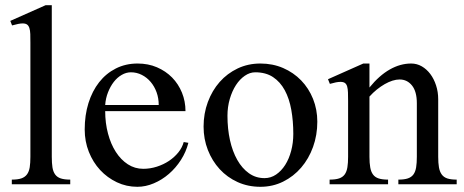

<svg xmlns="http://www.w3.org/2000/svg" viewBox="-20 -716 1803 746"><path d="M181.2 -106.9Q181.2 -82.5 183.8 -65.7Q186.5 -48.8 194.3 -38.1Q202.1 -27.3 216.3 -22.7Q230.5 -18.1 252.9 -18.1V0H25.9V-18.1Q48.8 -18.1 63 -22.9Q77.1 -27.8 85 -38.6Q92.8 -49.3 95.5 -66.2Q98.1 -83 98.1 -106.9V-549.8Q98.1 -569.3 97.7 -583.5Q97.2 -597.7 94.2 -606.9Q91.3 -616.2 85.2 -620.6Q79.1 -625 67.9 -625Q60.5 -625 50.5 -623Q40.5 -621.1 26.9 -617.2L20 -634.8L157.2 -695.8H181.2Z M513.7 9.8Q471.2 9.8 434.1 -7.8Q397 -25.4 369.1 -55.4Q341.3 -85.4 325.2 -126Q309.1 -166.5 309.1 -212.9Q309.1 -268.6 323.7 -315.4Q338.4 -362.3 365.2 -396.5Q392.1 -430.7 430.2 -450Q468.3 -469.2 514.6 -469.2Q555.7 -469.2 589.8 -454.6Q624 -439.9 648.7 -414.8Q673.3 -389.6 687 -356Q700.7 -322.3 700.7 -284.2H388.7Q388.7 -237.8 399.7 -196.8Q410.6 -155.8 430.2 -125.5Q449.7 -95.2 476.8 -77.6Q503.9 -60.1 536.6 -60.1Q563.5 -60.1 589.4 -68.4Q615.2 -76.7 636.5 -90.8Q657.7 -105 672.9 -123.8Q688 -142.6 693.8 -164.1L711.9 -161.1Q703.1 -126 683.1 -94.7Q663.1 -63.5 636.2 -40.3Q609.4 -17.1 577.6 -3.7Q545.9 9.8 513.7 9.8ZM596.7 -308.1Q596.7 -334.5 588.4 -357.4Q580.1 -380.4 565.4 -397.7Q550.8 -415 531 -425Q511.2 -435.1 488.8 -435.1Q470.2 -435.1 452.9 -425Q435.5 -415 422.1 -397.7Q408.7 -380.4 399.7 -357.4Q390.6 -334.5 388.7 -308.1Z M991.7 9.8Q943.8 9.8 903.3 -8.5Q862.8 -26.9 833.5 -58.8Q804.2 -90.8 787.6 -133.3Q771 -175.8 771 -224.1Q771 -274.9 787.6 -319.6Q804.2 -364.3 833.5 -397.5Q862.8 -430.7 903.3 -450Q943.8 -469.2 991.7 -469.2Q1039.6 -469.2 1080.1 -451.7Q1120.6 -434.1 1150.1 -403.6Q1179.7 -373 1196.3 -331.8Q1212.9 -290.5 1212.9 -243.2Q1212.9 -190.9 1196.3 -145Q1179.7 -99.1 1150.1 -64.7Q1120.6 -30.3 1080.1 -10.3Q1039.6 9.8 991.7 9.8ZM1007.8 -23.9Q1032.2 -23.9 1052.7 -37.8Q1073.2 -51.8 1088.1 -75.2Q1103 -98.6 1111.3 -129.9Q1119.6 -161.1 1119.6 -195.8Q1119.6 -245.6 1111.8 -289.3Q1104 -333 1086.4 -365.5Q1068.8 -397.9 1040.8 -416.5Q1012.7 -435.1 971.7 -435.1Q950.7 -435.1 931.2 -421.6Q911.6 -408.2 896.7 -385.3Q881.8 -362.3 872.8 -331.5Q863.8 -300.8 863.8 -266.1Q863.8 -215.8 873.5 -171.6Q883.3 -127.4 901.9 -94.7Q920.4 -62 947 -43Q973.6 -23.9 1007.8 -23.9Z M1332.5 -323.2Q1332.5 -342.8 1332 -356.7Q1331.5 -370.6 1328.9 -379.9Q1326.2 -389.2 1320.1 -393.6Q1314 -397.9 1302.7 -397.9Q1294.9 -397.9 1285.2 -396Q1275.4 -394 1261.7 -390.1L1254.4 -408.2L1391.6 -469.2H1415.5V-376Q1453.6 -422.9 1494.4 -446Q1535.2 -469.2 1577.6 -469.2Q1599.6 -469.2 1618.7 -458.3Q1637.7 -447.3 1651.9 -428.5Q1666 -409.7 1674.3 -384.3Q1682.6 -358.9 1682.6 -330.1V-106.9Q1682.6 -82.5 1685.5 -65.7Q1688.5 -48.8 1696.3 -38.1Q1704.1 -27.3 1718 -22.7Q1731.9 -18.1 1754.4 -18.1V0H1527.8V-18.1Q1550.8 -18.1 1564.9 -22.9Q1579.1 -27.8 1586.7 -38.6Q1594.2 -49.3 1596.9 -66.2Q1599.6 -83 1599.6 -106.9V-314.9Q1599.6 -360.4 1580.8 -383.8Q1562 -407.2 1532.7 -407.2Q1519.5 -407.2 1504.9 -402.6Q1490.2 -397.9 1474.9 -389.2Q1459.5 -380.4 1444.3 -368.2Q1429.2 -356 1415.5 -340.8V-106.9Q1415.5 -82.5 1418.5 -65.7Q1421.4 -48.8 1429.2 -38.1Q1437 -27.3 1451.2 -22.7Q1465.3 -18.1 1487.8 -18.1V0H1260.7V-18.1Q1283.7 -18.1 1297.9 -22.9Q1312 -27.8 1319.6 -38.6Q1327.1 -49.3 1329.8 -66.2Q1332.5 -83 1332.5 -106.9Z"/></svg>

Font: Warasṭra
Style: Regular
Weight: 400
Designer: R.S. Wihananto
Foundry: R.S. Wihananto
Version: Version 2.0.1